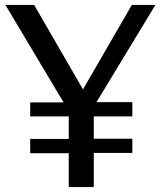

<svg xmlns="http://www.w3.org/2000/svg" viewBox="-20 -762 656 782"><path d="M613 -742H517L318 -398L119 -742H2L239 -345H103V-288H260V-196H103V-138H260V0H362V-139H519V-197H362V-288H519V-346H373Z"/></svg>

Font: 18Franklin
Style: Regular
Weight: 400
Designer: Pablo Impallari, Rodrigo Fuenzalida (Modified by Dan O. Williams)
Version: Version 0.025;PS 000.025;hotconv 1.0.88;makeotf.lib2.5.64775